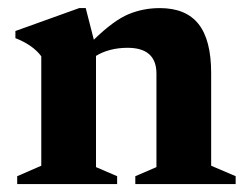

<svg xmlns="http://www.w3.org/2000/svg" viewBox="-20 -466 624 486"><path d="M322.5 -20 376 -43V-279.5Q376 -345 303 -345Q279 -345 258.5 -339.5Q238 -334 223 -324.5V-43L276.5 -20V0H23.5V-20L84.5 -46.5V-323.5Q63.5 -352 19 -369.5V-387.5L180.5 -445.5H197L217.5 -365.5Q268 -414.5 305.2 -430Q342.5 -445.5 384.5 -445.5Q450.5 -445.5 482.5 -405.2Q514.5 -365 514.5 -281V-46.5L576.5 -20V0H322.5Z"/></svg>

Font: Newsreader Text
Style: Bold
Weight: 700
Designer: Hugues Gentile
Foundry: Production Type
Version: Version 1.001